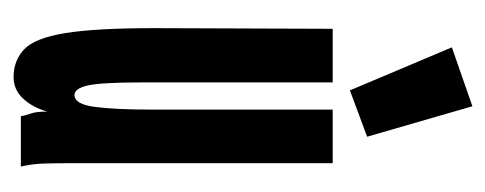

<svg xmlns="http://www.w3.org/2000/svg" viewBox="-242 -480 733 290"><g transform="rotate(90 125.0 -335.5)"><path d="M97 11Q72 11 55 -5Q38 -21 30.5 -67Q23 -113 23 -202L24 -471H105V-182Q105 -122 109.5 -101.5Q114 -81 124 -81Q138 -81 142 -112Q146 -143 146 -195V-471H227V-71Q227 -53 227.5 -35.5Q228 -18 232 0H156Q155 -7 152 -15Q149 -23 149 -40Q143 -18 129.5 -3.5Q116 11 97 11ZM117 -497 52 -651 141 -682 187 -523Z"/></g></svg>

Font: Inconsolata UltraCondensed Black
Style: Regular
Weight: 900
Width: 1
Monospace: yes
Designer: Raph Levien, Cyreal, Brenton Simpson
Foundry: Raph Levien, Cyreal, Google
Version: Version 3.001; ttfautohint (v1.8.2.53-6de2)